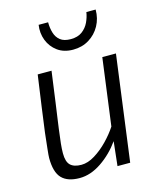

<svg xmlns="http://www.w3.org/2000/svg" viewBox="-119 -885 812 979"><g transform="rotate(-15 286.5 -395.5)"><path d="M180 9Q116.5 9 85.8 -23Q55 -55 55 -130Q55 -142 59 -178.8Q63 -215.5 68 -261Q75 -314.5 85.2 -388.2Q95.5 -462 109 -557H182Q168.5 -456.5 160 -395.8Q151.5 -335 147 -303.5Q142.5 -272 141 -260Q135 -216 132 -186.5Q129 -157 129 -135Q129 -90 148 -72Q167 -54 206 -54Q240 -54 277.2 -77Q314.5 -100 347.8 -134.5Q381 -169 403 -203L450 -557H522L448 0H381L395 -128Q353 -69 295.5 -30Q238 9 180 9ZM317 -632Q268.5 -632 235.2 -656.2Q202 -680.5 187.2 -719Q172.5 -757.5 179 -800H229Q229 -769.5 236.8 -743.8Q244.5 -718 264 -702.5Q283.5 -687 319 -687Q356 -687 379.2 -704.2Q402.5 -721.5 414.8 -747.5Q427 -773.5 431 -800H480Q480 -753 459 -715Q438 -677 401.2 -654.5Q364.5 -632 317 -632Z"/></g></svg>

Font: Merriweather Sans Light
Style: Italic
Weight: 300
Italic angle: -7.5°
Designer: Eben Sorkin
Foundry: Eben Sorkin
Version: Version 2.001; ttfautohint (v1.8.3)